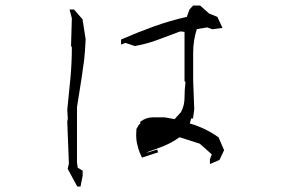

<svg xmlns="http://www.w3.org/2000/svg" viewBox="-20 -703 1040 694"><path d="M245.1 -668.5H247.6L278.3 -633.3L289.6 -561Q287.6 -517.6 284.2 -486.8Q278.3 -438 258.3 -315.9V-115.7L260.7 -97.2L278.8 -85.9V-67.9L271 -28.8H266.6H262.7H259.3L224.6 -92.8L229 -111.8L223.1 -264.2L225.1 -273.9L223.1 -305.7Q229 -362.8 234.4 -418.9Q239.7 -475.1 239.7 -531.2L236.8 -538.1L239.7 -637.2L231.4 -668.5ZM650.4 -406.2 647 -409.7V-587.9L631.3 -589.4Q593.3 -575.7 552.7 -560.1Q512.2 -544.4 467.3 -536.6L433.6 -547.9L417.5 -542V-560.1Q476.6 -585.9 534.7 -606.9Q592.8 -627.9 655.3 -642.1L665 -668.9L678.2 -683.1H701.2H703.1L736.3 -653.8L765.6 -642.1L784.2 -602.1L747.6 -597.2L729 -604L691.4 -597.7Q678.2 -557.6 678.2 -510.7V-412.1L682.1 -308.1L677.7 -274.9H670.9L666 -256.8Q724.1 -239.7 770 -206.5L790 -160.2L773.4 -125L738.8 -109.9V-127L745.6 -145L702.1 -183.6L628.9 -207Q601.1 -187 571.8 -175.3Q542.5 -163.6 512.2 -153.3V-151.9H513.7L548.3 -162.6L551.3 -152.3L493.2 -133.3Q484.4 -151.4 481 -162.8Q477.5 -174.3 475.1 -184.6Q472.2 -198.2 472.2 -215.8Q472.2 -225.6 473.1 -236.8L483.4 -254.4H486.8V-262.7L488.8 -264.2Q508.8 -278.8 531.7 -278.8H575.7L611.3 -272.5L634.3 -297.9Q647 -321.8 647 -350.3Q647 -378.9 650.4 -406.2Z"/></svg>

Font: Bakudai
Style: Medium
Weight: 500
Version: Version 1.48